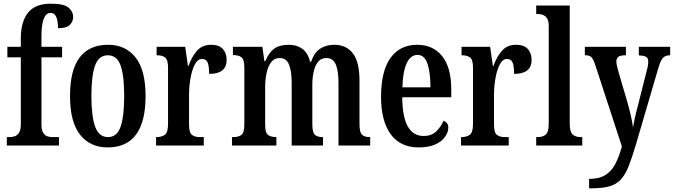

<svg xmlns="http://www.w3.org/2000/svg" viewBox="-20 -790 3657 1042"><path d="M17 0V-46H33Q46 -46 60 -50.5Q74 -55 83.5 -70Q93 -85 93 -115V-479H20V-536H93V-581Q93 -672 132 -721Q171 -770 256 -770Q327 -770 352 -748.5Q377 -727 377 -699Q377 -673 359 -655Q341 -637 295 -637Q295 -655 292 -674.5Q289 -694 280 -707Q271 -720 255 -720Q205 -720 205 -594V-536H317V-479H205V-115Q205 -85 214 -70Q223 -55 236.5 -50.5Q250 -46 264 -46H300V0Z M564 10Q469 10 414.5 -59Q360 -128 360 -269Q360 -410 412.5 -478.5Q465 -547 567 -547Q661 -547 715.5 -478.5Q770 -410 770 -269Q770 10 564 10ZM566 -46Q615 -46 634.5 -102.5Q654 -159 654 -269Q654 -379 634.5 -434.5Q615 -490 565 -490Q516 -490 496 -434.5Q476 -379 476 -269Q476 -159 496.5 -102.5Q517 -46 566 -46Z M827 0V-46H830Q857 -46 874.5 -58.5Q892 -71 892 -118V-422Q892 -466 876 -478Q860 -490 833 -490H830V-536H985L1000 -432H1003Q1021 -483 1049.5 -515Q1078 -547 1126 -547Q1169 -547 1189.5 -524Q1210 -501 1210 -465Q1210 -389 1115 -389Q1115 -431 1107 -450.5Q1099 -470 1076 -470Q1053 -470 1037.5 -440.5Q1022 -411 1014 -366Q1006 -321 1006 -276V-113Q1006 -69 1022.5 -57.5Q1039 -46 1063 -46H1086V0Z M1239 0V-46H1248Q1275 -46 1290.5 -58Q1306 -70 1306 -117V-424Q1306 -468 1290 -479.5Q1274 -491 1247 -491H1244V-536H1404L1415 -458H1420Q1439 -505 1468.5 -526Q1498 -547 1547 -547Q1589 -547 1619 -526.5Q1649 -506 1664 -454H1668Q1685 -504 1717 -525.5Q1749 -547 1795 -547Q1859 -547 1895 -500.5Q1931 -454 1931 -352V-117Q1931 -71 1945 -58.5Q1959 -46 1986 -46H1989V0H1817V-340Q1817 -404 1802.5 -439.5Q1788 -475 1751 -475Q1723 -475 1706.5 -455Q1690 -435 1682.5 -401.5Q1675 -368 1675 -329V-117Q1675 -71 1689 -58.5Q1703 -46 1730 -46H1733V0H1563V-340Q1563 -404 1548.5 -439.5Q1534 -475 1497 -475Q1469 -475 1452 -453Q1435 -431 1427 -394.5Q1419 -358 1419 -316V-112Q1419 -69 1435 -57.5Q1451 -46 1478 -46H1480V0Z M2252 10Q2152 10 2100 -62Q2048 -134 2048 -264Q2048 -405 2099.5 -476Q2151 -547 2244 -547Q2330 -547 2379.5 -485.5Q2429 -424 2429 -305V-262H2163Q2164 -154 2193.5 -103Q2223 -52 2279 -52Q2321 -52 2347 -76.5Q2373 -101 2387 -135Q2398 -131 2405.5 -122Q2413 -113 2413 -97Q2413 -74 2396.5 -49Q2380 -24 2344.5 -7Q2309 10 2252 10ZM2316 -316Q2316 -396 2300 -444Q2284 -492 2246 -492Q2208 -492 2187 -446.5Q2166 -401 2164 -316Z M2482 0V-46H2485Q2512 -46 2529.5 -58.5Q2547 -71 2547 -118V-422Q2547 -466 2531 -478Q2515 -490 2488 -490H2485V-536H2640L2655 -432H2658Q2676 -483 2704.5 -515Q2733 -547 2781 -547Q2824 -547 2844.5 -524Q2865 -501 2865 -465Q2865 -389 2770 -389Q2770 -431 2762 -450.5Q2754 -470 2731 -470Q2708 -470 2692.5 -440.5Q2677 -411 2669 -366Q2661 -321 2661 -276V-113Q2661 -69 2677.5 -57.5Q2694 -46 2718 -46H2741V0Z M2890 0V-46H2900Q2926 -46 2942 -60Q2958 -74 2958 -119V-649Q2958 -677 2948.5 -691Q2939 -705 2925.5 -709.5Q2912 -714 2900 -714H2890V-760H3072V-119Q3072 -74 3088 -60Q3104 -46 3131 -46H3140V0Z M3177 181Q3231 181 3265 160Q3299 139 3319.5 99.5Q3340 60 3355 5L3210 -439Q3199 -471 3189 -480.5Q3179 -490 3158 -490H3154V-536H3377V-490H3374Q3346 -490 3335.5 -481Q3325 -472 3325 -456Q3325 -445 3329 -429.5Q3333 -414 3338 -395L3385 -235Q3397 -192 3405 -156.5Q3413 -121 3415 -98Q3420 -124 3425.5 -150Q3431 -176 3439 -205L3488 -399Q3492 -412 3495 -427Q3498 -442 3498 -456Q3498 -475 3486.5 -481.5Q3475 -488 3450 -489L3447 -490V-536H3617V-490H3615Q3592 -490 3578.5 -476.5Q3565 -463 3552 -418L3431 -5Q3410 66 3391.5 112.5Q3373 159 3348.5 185Q3324 211 3286 221.5Q3248 232 3189 232H3177Z"/></svg>

Font: Noto Serif Bengali ExtraCondensed SemiBold
Style: Regular
Weight: 600
Width: 2
Designer: Juan Bruce, Universal Thirst, Indian Type Foundry and the Monotype Design Team.
Foundry: Monotype Imaging Inc.
Version: Version 2.003; ttfautohint (v1.8.4.7-5d5b)